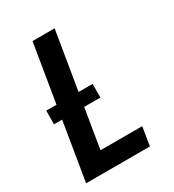

<svg xmlns="http://www.w3.org/2000/svg" viewBox="-178 -838 855 941"><g transform="rotate(-30 250.0 -367.5)"><path d="M31 0 152 -735H277L173 -105H409L392 0ZM302 -329H39L40 -406H302Z"/></g></svg>

Font: Iosevka Extrabold Oblique
Style: Regular
Weight: 800
Italic angle: -9°
Monospace: yes
Designer: Belleve Invis
Foundry: Belleve Invis
Version: Version 32.5.0; ttfautohint (v1.8.4)